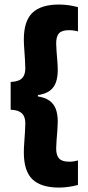

<svg xmlns="http://www.w3.org/2000/svg" viewBox="-20 -698 388 846"><path d="M323.5 -666.5V-559.5Q315.5 -562 305 -563.5Q294.5 -565 283 -565Q253 -565 240.2 -551.5Q227.5 -538 227.5 -507Q227.5 -494.5 229.2 -472Q231 -449.5 232.8 -426.8Q234.5 -404 234.5 -389Q234.5 -358.5 226.5 -335.5Q218.5 -312.5 199.5 -298.2Q180.5 -284 147 -279V-270L141 -274Q177 -269.5 197.5 -254.8Q218 -240 226.2 -216.8Q234.5 -193.5 234.5 -162Q234.5 -147.5 232.8 -124.5Q231 -101.5 229.2 -79.2Q227.5 -57 227.5 -43.5Q227.5 -13 240.8 0.8Q254 14.5 284.5 14.5Q296 14.5 306 12.8Q316 11 323.5 9V117Q305 122 283.5 125.2Q262 128.5 240 128.5Q161 128.5 123 92.2Q85 56 85 -27Q85 -43.5 86.8 -67.8Q88.5 -92 90 -116Q91.5 -140 91.5 -154Q91.5 -173.5 85.2 -186.5Q79 -199.5 65 -206.5Q51 -213.5 27 -214.5V-337Q51 -338 65 -344.8Q79 -351.5 85.2 -364.8Q91.5 -378 91.5 -397.5Q91.5 -412 90 -435.5Q88.5 -459 86.8 -483.5Q85 -508 85 -523.5Q85 -605.5 123 -641.8Q161 -678 240 -678Q262 -678 283.8 -674.8Q305.5 -671.5 323.5 -666.5Z"/></svg>

Font: Anek Tamil Medium
Style: Bold
Weight: 700
Version: Version 1.003